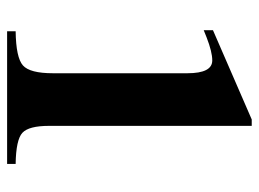

<svg xmlns="http://www.w3.org/2000/svg" viewBox="-114 -614 728 540"><g transform="rotate(90 250.0 -344.0)"><path d="M441 0H68V-24Q142 -25 164 -44.5Q186 -64 186 -129V-507Q186 -577 150 -577Q126 -577 85 -561L65 -553V-579L316 -688H334V-118Q334 -61 353.5 -43Q373 -25 441 -24Z"/></g></svg>

Font: STIX
Style: Bold
Weight: 700
Designer: MicroPress Inc., with final additions and corrections provided by Coen Hoffman, Elsevier (retired)
Version: Version 1.1.1